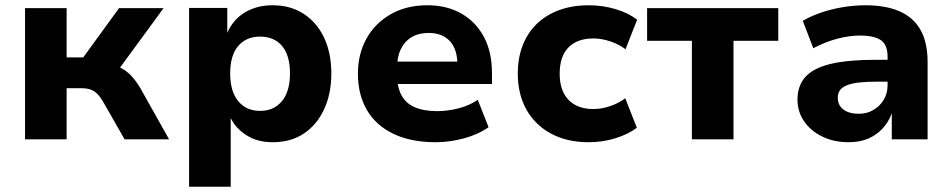

<svg xmlns="http://www.w3.org/2000/svg" viewBox="-20 -529 3616 729"><path d="M75 0V-498H233V-311H296L432 -498H601L415 -244L393 -284Q420 -281 441 -270Q462 -259 479.5 -240Q497 -221 513 -194L622 0H453L372 -142Q361 -161 350 -172Q339 -183 325 -188.5Q311 -194 290 -194H233V0Z M698 180V-499H843V-402H842Q863 -453 908.5 -481Q954 -509 1015 -509Q1083 -509 1133 -476.5Q1183 -444 1210.5 -386Q1238 -328 1238 -249Q1238 -174 1211 -115Q1184 -56 1134.5 -22.5Q1085 11 1015 11Q957 11 915 -16Q873 -43 854 -85H856V180ZM968 -108Q1020 -108 1050.5 -145Q1081 -182 1081 -250Q1081 -319 1051 -354.5Q1021 -390 967 -390Q915 -390 884.5 -354.5Q854 -319 854 -250Q854 -182 884.5 -145Q915 -108 968 -108Z M1634 11Q1540 11 1473.5 -21Q1407 -53 1373 -111.5Q1339 -170 1339 -249Q1339 -324 1371.5 -382.5Q1404 -441 1463.5 -475Q1523 -509 1603 -509Q1676 -509 1731 -478Q1786 -447 1817 -389.5Q1848 -332 1848 -251V-210H1466V-295H1731L1717 -280Q1717 -342 1688 -373Q1659 -404 1607 -404Q1570 -404 1543 -388Q1516 -372 1501.5 -341.5Q1487 -311 1487 -266V-253Q1487 -201 1503.5 -169Q1520 -137 1554.5 -122Q1589 -107 1640 -107Q1679 -107 1720.5 -117.5Q1762 -128 1794 -150L1835 -46Q1795 -18 1741 -3.5Q1687 11 1634 11Z M2215 11Q2133 11 2072.5 -21.5Q2012 -54 1979 -112.5Q1946 -171 1946 -250Q1946 -329 1979 -387.5Q2012 -446 2073 -477.5Q2134 -509 2215 -509Q2269 -509 2318.5 -494Q2368 -479 2399 -454L2355 -342Q2330 -361 2297 -372Q2264 -383 2233 -383Q2172 -383 2138.5 -349Q2105 -315 2105 -249Q2105 -185 2138.5 -150Q2172 -115 2233 -115Q2264 -115 2296.5 -126Q2329 -137 2354 -156L2398 -44Q2367 -20 2318 -4.5Q2269 11 2215 11Z M2607 0V-374H2437V-498H2935V-374H2765V0Z M3202 11Q3146 11 3102 -10.5Q3058 -32 3033 -68.5Q3008 -105 3008 -151Q3008 -204 3038.5 -237.5Q3069 -271 3134.5 -286.5Q3200 -302 3306 -302H3369V-219H3312Q3273 -219 3244.5 -216Q3216 -213 3197.5 -206Q3179 -199 3170 -187.5Q3161 -176 3161 -158Q3161 -129 3182.5 -113Q3204 -97 3241 -97Q3271 -97 3295.5 -111Q3320 -125 3335 -149.5Q3350 -174 3350 -205V-314Q3350 -359 3324.5 -376.5Q3299 -394 3245 -394Q3206 -394 3161 -382.5Q3116 -371 3068 -346L3028 -450Q3061 -469 3100 -482Q3139 -495 3181.5 -502Q3224 -509 3266 -509Q3342 -509 3394.5 -486.5Q3447 -464 3474.5 -416.5Q3502 -369 3502 -293V0H3366V-99Q3354 -66 3331.5 -41.5Q3309 -17 3277 -3Q3245 11 3202 11Z"/></svg>

Font: Nunito Sans 9pt ExtraBold
Style: Regular
Weight: 800
Version: Version 3.101;gftools[0.9.27]